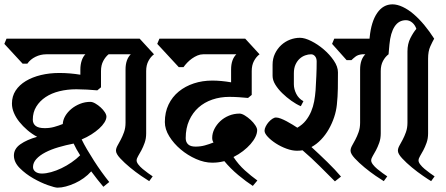

<svg xmlns="http://www.w3.org/2000/svg" viewBox="-33 -817 2055 884"><path d="M467 -567Q453 -556 442.5 -536.5Q432 -517 432 -490V-415L415 -401Q394 -403 367.5 -404.5Q341 -406 319 -406Q277 -406 240.5 -397Q204 -388 177 -370Q150 -352 134 -326Q118 -300 118 -266Q118 -248 131 -237.5Q144 -227 173 -227Q196 -227 216 -232.5Q236 -238 256 -246Q257 -265 267.5 -283Q278 -301 295.5 -315.5Q313 -330 335.5 -339Q358 -348 383 -348Q393 -348 406 -340.5Q419 -333 430.5 -322.5Q442 -312 449.5 -300.5Q457 -289 457 -280Q457 -268 448 -253.5Q439 -239 423.5 -225Q408 -211 387.5 -198Q367 -185 343 -175Q353 -154 368 -128.5Q383 -103 400 -76.5Q417 -50 435 -25Q453 0 470 21L443 43Q415 10 387 -28Q372 -11 352.5 3Q333 17 312 26.5Q291 36 270.5 41.5Q250 47 232 47Q220 47 187.5 35.5Q155 24 120 4Q85 -16 58 -43Q31 -70 31 -101Q31 -132 61 -153Q91 -174 138 -187Q114 -200 93 -218Q72 -236 56 -256Q40 -276 31 -297.5Q22 -319 22 -340Q22 -374 39 -400Q56 -426 86 -444Q116 -462 155.5 -471.5Q195 -481 240 -481Q264 -481 288.5 -479Q313 -477 337 -473V-497Q337 -519 343 -537.5Q349 -556 360 -567H180Q154 -567 130.5 -555.5Q107 -544 93 -524H71L-13 -615L-3 -639H401ZM336 -102Q318 -130 306 -156Q270 -149 236 -139Q202 -129 176 -115.5Q150 -102 134.5 -85Q119 -68 119 -48Q119 -35 130 -26.5Q141 -18 160 -18Q179 -18 202.5 -24.5Q226 -31 250 -42.5Q274 -54 296.5 -69.5Q319 -85 336 -102Z M640 -203Q640 -179 633 -159.5Q626 -140 618 -125Q610 -110 603 -98.5Q596 -87 596 -78Q596 -70 604 -59.5Q612 -49 624 -39Q636 -29 648.5 -20Q661 -11 670 -5L654 17Q642 10 616.5 -7.5Q591 -25 565.5 -46Q540 -67 520.5 -88Q501 -109 501 -123Q501 -134 508 -146.5Q515 -159 523 -174Q531 -189 538 -208.5Q545 -228 545 -252V-497Q545 -543 569 -567H371L349 -639H610L676 -567Q661 -556 650.5 -536.5Q640 -517 640 -490V-203Z M944 -446Q985 -446 1031 -438V-497Q1031 -543 1055 -567H902Q889 -567 876 -561.5Q863 -556 851 -547.5Q839 -539 829 -528.5Q819 -518 812 -508H790L691 -615L701 -639H1096L1162 -567Q1147 -556 1136.5 -536.5Q1126 -517 1126 -490V-380L1109 -366Q1090 -368 1066.5 -369.5Q1043 -371 1023 -371Q981 -371 944.5 -358.5Q908 -346 881 -322Q854 -298 838 -262.5Q822 -227 822 -181Q822 -163 833 -152.5Q844 -142 867 -142Q890 -142 910 -147.5Q930 -153 950 -161Q944 -170 944 -182Q944 -203 954 -223Q964 -243 981 -259Q998 -275 1021 -284.5Q1044 -294 1070 -294Q1080 -294 1094 -285.5Q1108 -277 1121 -265Q1134 -253 1142.5 -240Q1151 -227 1151 -218Q1151 -203 1143 -186.5Q1135 -170 1120.5 -153.5Q1106 -137 1086 -121.5Q1066 -106 1042 -94Q1065 -59 1094.5 -32.5Q1124 -6 1152 14L1131 39Q1117 30 1099.5 17Q1082 4 1064 -11Q1046 -26 1029.5 -42.5Q1013 -59 1000 -75Q983 -71 970.5 -69.5Q958 -68 944 -68Q908 -68 869.5 -85Q831 -102 799 -129Q767 -156 746.5 -189Q726 -222 726 -255Q726 -300 743 -335.5Q760 -371 790 -395.5Q820 -420 859.5 -433Q899 -446 944 -446Z M1185 -215Q1185 -224 1190.5 -235Q1196 -246 1204 -255Q1212 -264 1221 -270Q1230 -276 1238 -276Q1247 -276 1260 -271Q1273 -266 1287 -258.5Q1301 -251 1314 -243Q1327 -235 1336 -229Q1360 -243 1375 -262Q1390 -281 1399.5 -303.5Q1409 -326 1413.5 -350.5Q1418 -375 1420 -401Q1422 -434 1423.5 -467.5Q1425 -501 1425 -534Q1425 -549 1417.5 -558Q1410 -567 1399 -567Q1386 -567 1372 -562Q1358 -557 1346.5 -546.5Q1335 -536 1327.5 -519.5Q1320 -503 1320 -479V-429Q1320 -407 1331 -385Q1342 -363 1364 -351L1352 -328Q1331 -337 1308.5 -353Q1286 -369 1266.5 -388Q1247 -407 1234.5 -427.5Q1222 -448 1222 -468V-519Q1222 -547 1233 -570Q1244 -593 1262 -609.5Q1280 -626 1302.5 -634.5Q1325 -643 1348 -643Q1370 -643 1400 -628Q1430 -613 1457.5 -589.5Q1485 -566 1504 -538Q1523 -510 1523 -484Q1523 -446 1522.5 -409.5Q1522 -373 1518 -335Q1515 -306 1505.5 -277.5Q1496 -249 1481 -222.5Q1466 -196 1445.5 -174.5Q1425 -153 1401 -140Q1436 -108 1473.5 -71.5Q1511 -35 1537 -4L1509 18Q1479 -12 1440 -51Q1401 -90 1360 -125Q1354 -124 1347.5 -123.5Q1341 -123 1334 -123Q1312 -123 1286 -132.5Q1260 -142 1237.5 -156.5Q1215 -171 1200 -187Q1185 -203 1185 -215ZM1756 -567Q1741 -556 1730.5 -536.5Q1720 -517 1720 -490V-203Q1720 -179 1713 -159.5Q1706 -140 1698 -125Q1690 -110 1683 -98.5Q1676 -87 1676 -78Q1676 -70 1684 -59.5Q1692 -49 1704 -39Q1716 -29 1728.5 -20Q1741 -11 1750 -5L1734 17Q1722 10 1696.5 -7.5Q1671 -25 1645.5 -46Q1620 -67 1600.5 -88Q1581 -109 1581 -123Q1581 -134 1588 -146.5Q1595 -159 1603 -174Q1611 -189 1618 -208.5Q1625 -228 1625 -252V-497Q1625 -543 1649 -567H1634Q1615 -565 1604 -556.5Q1593 -548 1585 -540H1563L1496 -615L1506 -639H1690Z M1836 -724Q1803 -724 1784 -695Q1765 -666 1760 -612L1756 -567L1665 -601L1669 -645Q1676 -717 1703.5 -757Q1731 -797 1774 -797Q1796 -797 1821.5 -785Q1847 -773 1872 -751.5Q1897 -730 1921 -701Q1945 -672 1966 -639Q1958 -625 1948 -603Q1938 -581 1938 -547V-203Q1938 -179 1931 -159.5Q1924 -140 1916 -125Q1908 -110 1901 -98.5Q1894 -87 1894 -78Q1894 -70 1902 -59.5Q1910 -49 1922 -39Q1934 -29 1946.5 -20Q1959 -11 1968 -5L1952 17Q1940 10 1914.5 -7.5Q1889 -25 1863.5 -46Q1838 -67 1818.5 -88Q1799 -109 1799 -123Q1799 -134 1806 -146.5Q1813 -159 1821 -174Q1829 -189 1836 -208.5Q1843 -228 1843 -252V-580Q1843 -615 1856.5 -641.5Q1870 -668 1884 -684Q1878 -702 1865 -713Q1852 -724 1836 -724Z"/></svg>

Font: Jaini Purva
Style: Regular
Weight: 400
Designer: Girish Dalvi, Maithili Shingre
Foundry: Ek Type
Version: Version 1.001;PS 1.000;hotconv 16.6.51;makeotf.lib2.5.65220